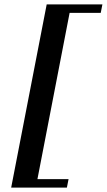

<svg xmlns="http://www.w3.org/2000/svg" viewBox="-20 -717 487 876"><path d="M31 138.8 193 -696.8H447.2L439.6 -658.2H297.6L150.8 100.2H292.8L285.2 138.8Z"/></svg>

Font: Wittgenstein
Style: Italic
Weight: 400
Italic angle: -11°
Designer: Jörg Drees
Foundry: Jörg Drees
Version: Version 1.500